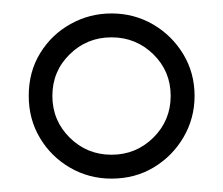

<svg xmlns="http://www.w3.org/2000/svg" viewBox="-20 -679 337 290"><path d="M273.9 -534.2Q273.9 -500.5 257.3 -471.9Q240.7 -443.4 212.4 -426.3Q184.1 -409.2 148.4 -409.2Q114.3 -409.2 85.7 -425.8Q57.1 -442.4 40.3 -470.7Q23.4 -499 23.4 -534.2Q23.4 -570.8 40.8 -598.9Q58.1 -627 86.7 -642.8Q115.2 -658.7 148.4 -658.7Q182.6 -658.7 211.2 -642.1Q239.7 -625.5 256.8 -597.2Q273.9 -568.8 273.9 -534.2ZM237.8 -534.2Q237.8 -571.3 211.7 -596.9Q185.5 -622.6 148.4 -622.6Q111.3 -622.6 85.2 -596.9Q59.1 -571.3 59.1 -534.2Q59.1 -497.1 85.2 -471.2Q111.3 -445.3 148.4 -445.3Q185.5 -445.3 211.7 -471.2Q237.8 -497.1 237.8 -534.2Z"/></svg>

Font: Annapurna SIL
Style: Regular
Weight: 400
Designer: Peter Martin, Annie Olsen
Foundry: SIL International
Version: Version 2.000